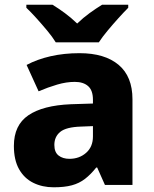

<svg xmlns="http://www.w3.org/2000/svg" viewBox="-20 -786 653 816"><path d="M318 -560Q425 -560 484 -510.5Q543 -461 543 -364V0H426L393 -74H389Q366 -45 341.5 -26Q317 -7 285.5 1.5Q254 10 208 10Q160 10 121.5 -9Q83 -28 61 -67Q39 -106 39 -166Q39 -254 100.5 -296Q162 -338 281 -343L375 -346V-362Q375 -402 354.5 -420Q334 -438 298 -438Q262 -438 223 -426.5Q184 -415 144 -398L93 -510Q138 -534 195 -547Q252 -560 318 -560ZM324 -248Q261 -246 236 -225.5Q211 -205 211 -170Q211 -139 229 -125Q247 -111 275 -111Q317 -111 346 -136.5Q375 -162 375 -206V-250ZM217 -606Q203 -629 180.5 -656Q158 -683 134.5 -709Q111 -735 92 -753V-766H203Q229 -750 255.5 -730.5Q282 -711 308 -686Q334 -711 361 -730.5Q388 -750 414 -766H525V-753Q507 -735 483.5 -709Q460 -683 437.5 -656Q415 -629 400 -606Z"/></svg>

Font: Noto Sans Hebrew ExtraBold
Style: Regular
Weight: 800
Designer: Monotype Design Team
Foundry: Monotype Imaging Inc.
Version: Version 2.003